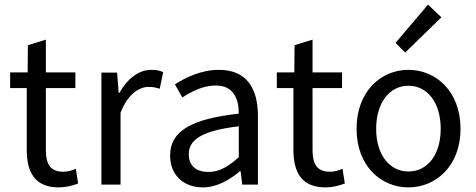

<svg xmlns="http://www.w3.org/2000/svg" viewBox="-20 -801 2063 833"><path d="M235 12C264 12 294 5 319 -5L309 -69C290 -60 273 -56 254 -56C198 -56 179 -90 179 -149V-419H307V-487H179V-629L101 -605L100 -487H24V-419H96V-151C96 -54 131 12 235 12Z M420 -486V0H503V-312C535 -394 584 -424 625 -424C645 -424 656 -421 673 -416L688 -488C673 -495 658 -498 636 -498C582 -498 532 -459 498 -398H495L488 -486Z M718 -126C718 -39 779 12 860 12C921 12 975 -20 1021 -58H1024L1031 0H1099V-298C1099 -419 1049 -498 930 -498C852 -498 784 -464 739 -435L771 -378C809 -403 860 -430 916 -430C995 -430 1016 -370 1016 -308C809 -285 718 -232 718 -126ZM1016 -119C969 -77 931 -55 884 -55C836 -55 799 -77 799 -132C799 -194 854 -234 1016 -253Z M1392 12C1421 12 1451 5 1476 -5L1466 -69C1447 -60 1430 -56 1411 -56C1355 -56 1336 -90 1336 -149V-419H1464V-487H1336V-629L1258 -605L1257 -487H1181V-419H1253V-151C1253 -54 1288 12 1392 12Z M1696 -615 1738 -573 1895 -726 1837 -781ZM1527 -242C1527 -81 1633 12 1752 12C1871 12 1978 -81 1978 -242C1978 -405 1871 -498 1752 -498C1633 -498 1527 -405 1527 -242ZM1892 -242C1892 -131 1836 -57 1752 -57C1669 -57 1612 -131 1612 -242C1612 -354 1669 -429 1752 -429C1836 -429 1892 -354 1892 -242Z"/></svg>

Font: Cambridge Sans
Style: Regular
Weight: 400
Version: Version 2.020;PS 002.020;hotconv 1.0.88;makeotf.lib2.5.64775